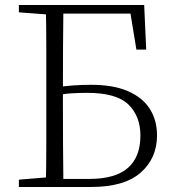

<svg xmlns="http://www.w3.org/2000/svg" viewBox="-20 -743 689 763"><path d="M55 0V-29L188 -40H198V0ZM162 0Q164 -83 164 -166Q164 -249 164 -334V-391Q164 -474 164 -557.5Q164 -641 162 -723H232Q231 -641 230.5 -557.5Q230 -474 230 -386V-334Q230 -251 230.5 -167Q231 -83 232 0ZM198 0V-32H335Q438 -32 488 -75.5Q538 -119 538 -204Q538 -281 490.5 -327.5Q443 -374 327 -374Q293 -374 261.5 -372Q230 -370 198 -362V-395Q234 -401 270.5 -403.5Q307 -406 342 -406Q431 -406 489 -380.5Q547 -355 575.5 -310Q604 -265 604 -205Q604 -114 539 -57Q474 0 343 0ZM55 -694V-723H198V-684H188ZM522 -546 493 -723 526 -689H198V-723H553L561 -546Z"/></svg>

Font: Noto Serif SC ExtraLight
Style: Regular
Weight: 200
Designer: Ryoko NISHIZUKA 西塚涼子 (kana & ideographs); Frank Grießhammer (Latin, Greek & Cyrillic); Wenlong ZHANG 张文龙 (bopomofo); San
Foundry: Adobe
Version: Version 2.002-H1;hotconv 1.1.0;makeotfexe 2.6.0